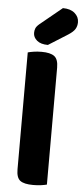

<svg xmlns="http://www.w3.org/2000/svg" viewBox="-60 -920 417 960"><g transform="rotate(5 148.5 -440.0)"><path d="M216 -887Q254 -887 275.5 -868.5Q297 -850 297 -823Q297 -804 288 -789Q279 -774 254 -758L157 -697Q121 -697 102 -713Q83 -729 83 -751Q83 -763 87 -773.5Q91 -784 105 -796ZM144 7Q99 7 79.5 -7.5Q60 -22 60 -64V-651Q70 -654 88.5 -657Q107 -660 129 -660Q173 -660 193 -645Q213 -630 213 -588V-1Q202 2 184 4.5Q166 7 144 7Z"/></g></svg>

Font: Baloo Bhai 2
Style: Bold
Weight: 700
Designer: Supriya Tembe, Noopur Datye and Ek Type
Foundry: Ek Type
Version: Version 1.640;PS 1.000;hotconv 16.6.51;makeotf.lib2.5.65220;